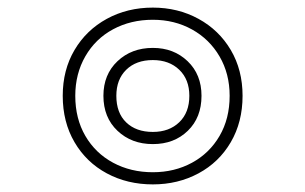

<svg xmlns="http://www.w3.org/2000/svg" viewBox="-20 -535 803 505"><path d="M145 -283Q145 -351 176 -403.5Q207 -456 261 -485.5Q315 -515 382 -515Q448 -515 502 -485.5Q556 -456 587 -403.5Q618 -351 618 -283Q618 -214 587 -161Q556 -108 502 -79Q448 -50 382 -50Q315 -50 261 -79Q207 -108 176 -161Q145 -214 145 -283ZM584 -283Q584 -341 557.5 -386.5Q531 -432 485 -457.5Q439 -483 382 -483Q324 -483 277.5 -458Q231 -433 204.5 -387Q178 -341 178 -283Q178 -223 204.5 -177.5Q231 -132 277.5 -107Q324 -82 382 -82Q439 -82 485 -107Q531 -132 557.5 -177.5Q584 -223 584 -283ZM252 -283Q252 -339 289 -374Q326 -409 382 -409Q437 -409 473.5 -374Q510 -339 510 -283Q510 -226 474 -191Q438 -156 382 -156Q326 -156 289 -191Q252 -226 252 -283ZM478 -283Q478 -326 451.5 -351.5Q425 -377 382 -377Q338 -377 312 -351.5Q286 -326 286 -283Q286 -238 312 -213Q338 -188 382 -188Q425 -188 451.5 -213.5Q478 -239 478 -283Z"/></svg>

Font: Maitree ExtraLight
Style: Regular
Weight: 275
Designer: CadsonDemak Team
Foundry: CadsonDemak
Version: Version 1.003